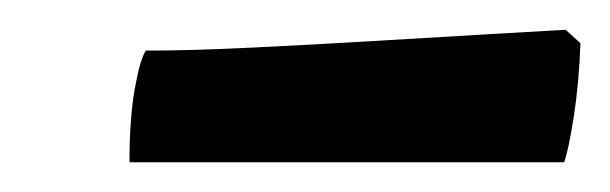

<svg xmlns="http://www.w3.org/2000/svg" viewBox="-20 -674 410 129"><path d="M67 -565Q67 -594 70.5 -614Q74 -634 78 -640Q108 -640 149 -642Q190 -644 232 -646.5Q274 -649 308 -651Q342 -653 360 -654L370 -645Q369 -618 365.5 -595.5Q362 -573 359 -565Z"/></svg>

Font: Texturina 12pt ExtraBold
Style: Italic
Weight: 800
Italic angle: -11°
Designer: Guillermo Torres Carreño
Foundry: Omnibus-Type
Version: Version 1.002